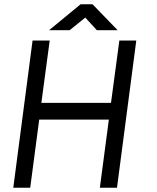

<svg xmlns="http://www.w3.org/2000/svg" viewBox="-20 -875 733 896"><path d="M132 -686H212L173 -395H498L537 -686H616L526 1H446L488 -317H163L121 1H42ZM356 -855H412L529 -734H432L378 -793L305 -734H209Z"/></svg>

Font: Bellota Text
Style: Bold Italic
Weight: 700
Italic angle: -7.5°
Designer: Kemie Guaida
Foundry: Kemie Guaida
Version: Version 4.001